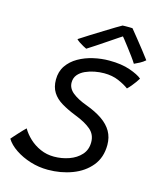

<svg xmlns="http://www.w3.org/2000/svg" viewBox="-153 -825 781 948"><g transform="rotate(15 238.0 -351.0)"><path d="M182 41Q135.5 41 92.2 27.5Q49 14 15 -8.8Q-19 -31.5 -36 -59.5Q-31 -65.5 -22.5 -75Q-14 -84.5 -4.2 -95.2Q5.5 -106 14.5 -115.2Q23.5 -124.5 29 -129.5Q43.5 -104 68 -81Q92.5 -58 124.8 -43.8Q157 -29.5 194.5 -29.5Q234.5 -29.5 271.2 -42.5Q308 -55.5 331.2 -81.2Q354.5 -107 354.5 -145.5Q354.5 -185 325.8 -209.5Q297 -234 245 -254Q202 -271 170.8 -289.8Q139.5 -308.5 122.8 -335Q106 -361.5 106 -400Q106 -441 126.5 -471Q147 -501 181.2 -520.5Q215.5 -540 256 -549.2Q296.5 -558.5 337 -558.5Q399.5 -558.5 443.2 -543.2Q487 -528 506 -511.5Q501.5 -503.5 493 -491.8Q484.5 -480 475 -468.5Q465.5 -457 456 -448Q435.5 -463.5 403 -477.5Q370.5 -491.5 328.5 -491.5Q305.5 -491.5 280.5 -486.8Q255.5 -482 233.5 -472Q211.5 -462 198 -445.8Q184.5 -429.5 184.5 -406Q184.5 -376 211.8 -354.2Q239 -332.5 286 -315.5Q334.5 -297.5 367.8 -274.5Q401 -251.5 418 -221.8Q435 -192 435 -153.5Q435 -89 399.5 -45.8Q364 -2.5 306.2 19.2Q248.5 41 182 41ZM405.5 -742.5Q421 -724 440 -700Q459 -676 478.5 -651.5Q498 -627 512.5 -607Q500 -596 485 -588Q470 -580 457.5 -574.5Q449 -588.5 435 -607.5Q421 -626.5 406.5 -645.5Q392 -664.5 381 -678.5Q370 -692.5 367 -695.5H377Q371.5 -692.5 351.8 -679Q332 -665.5 305.5 -647.8Q279 -630 253.5 -613Q228 -596 211 -585.5Q205.5 -588 194.2 -594Q183 -600 172.5 -607.2Q162 -614.5 157 -620Q182.5 -637 212.8 -655.8Q243 -674.5 272 -692.5Q301 -710.5 323.2 -724Q345.5 -737.5 355 -742.5Q360.5 -743 370 -743Q379.5 -743 389.2 -743Q399 -743 405.5 -742.5Z"/></g></svg>

Font: Grandstander Thin Light
Style: Italic
Weight: 300
Italic angle: -15°
Version: Version 1.200